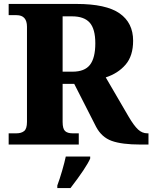

<svg xmlns="http://www.w3.org/2000/svg" viewBox="-20 -734 774 975"><path d="M24 -57H64Q88 -57 102.5 -68.5Q117 -80 117 -115V-598Q117 -657 64 -657H24V-714H368Q519 -714 587.5 -666Q656 -618 656 -527Q656 -450 617.5 -405.5Q579 -361 517 -341L633 -142Q660 -96 681 -76.5Q702 -57 728 -57H734V0H693Q599 0 547.5 -18.5Q496 -37 468 -90L357 -308H298V-115Q298 -80 310.5 -68.5Q323 -57 348 -57H380V0H24ZM348 -370Q410 -370 437 -405Q464 -440 464 -514Q464 -587 435.5 -619Q407 -651 346 -651H298V-370ZM271 208Q283 176 295.5 133Q308 90 314 61H438V71Q418 117 338 221H271Z"/></svg>

Font: Noto Serif ExtraBold
Style: Regular
Weight: 800
Designer: Monotype Design Team
Foundry: Monotype Imaging Inc.
Version: Version 1.001